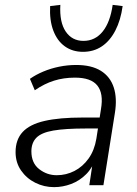

<svg xmlns="http://www.w3.org/2000/svg" viewBox="-20 -761 562 789"><path d="M202 8Q161 8 125 -10Q89 -28 66.5 -60.5Q44 -93 44 -136Q44 -187 73 -218.5Q102 -250 163 -264Q224 -278 319 -278H400L393 -233H333Q248 -233 199 -224.5Q150 -216 129.5 -195Q109 -174 109 -139Q109 -91 141 -66Q173 -41 213 -41Q252 -41 286 -58.5Q320 -76 344 -109.5Q368 -143 376 -191L395 -313Q406 -377 380 -409.5Q354 -442 288 -442Q242 -442 202 -429.5Q162 -417 123 -390L103 -437Q127 -454 158 -467Q189 -480 223.5 -487Q258 -494 293 -494Q356 -494 394.5 -470Q433 -446 447.5 -401.5Q462 -357 452 -296L405 0H347L364 -113H374Q361 -72 334 -45Q307 -18 272.5 -5Q238 8 202 8ZM321 -548Q278 -548 246.5 -570.5Q215 -593 199 -635.5Q183 -678 186 -736L228 -741Q224 -670 250 -631.5Q276 -593 323 -593Q371 -593 402 -631.5Q433 -670 443 -741L484 -736Q476 -678 454 -635.5Q432 -593 398.5 -570.5Q365 -548 321 -548Z"/></svg>

Font: Nunito Sans 12pt Light
Style: Italic
Weight: 300
Italic angle: -9°
Designer: Vernon Adams
Foundry: Vernon Adams
Version: Version 3.101;gftools[0.9.27]